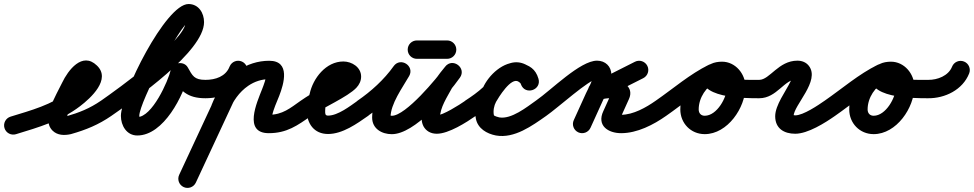

<svg xmlns="http://www.w3.org/2000/svg" viewBox="-63 -607 4768 940"><path d="M15.2 50C15.2 50 15.2 50 15.2 50C126.3 16.1 235.1 -15.2 329.3 -87.3C380.7 -126.5 483.2 -219 410.8 -286.8C410.8 -286.8 410.9 -286.7 411 -286.6C411.2 -286.4 411.3 -286.3 411.3 -286.3C339.5 -355.9 269.9 -262.4 241.3 -202.3C212.1 -140.6 136.4 -24.7 194.4 32.6C218.2 56.1 252.1 56.6 282.6 50C282.6 50 283.3 49.8 283.9 49.6C284.6 49.5 285.3 49.3 285.3 49.3C358.2 28.6 419.1 3.7 482.5 -39.9C503 -54 508.2 -82 494.1 -102.5C480 -123 452 -128.2 431.5 -114.1C431.5 -114.1 431.5 -114.1 431.5 -114.1C376.1 -76 324 -55.3 260.7 -37.3C260.7 -37.3 261.4 -37.5 262.1 -37.6C262.7 -37.8 263.4 -38 263.4 -38C256.5 -36.5 255.9 -36.5 250.1 -36.3C249.9 -36.3 249.7 -36.3 249.5 -36.3C253.9 -34.2 253.4 -35.7 257.9 -31.2C260.4 -28.7 262.9 -18.3 263.3 -21.9C268.7 -71.1 301.3 -118.7 322.7 -163.7C331.2 -181.6 341.5 -201.4 355.8 -215.4C357.6 -217.1 364 -220.7 361.6 -220.1C359.4 -219.5 357.6 -219.2 355.3 -219.5C353 -219.7 347 -223.3 348.7 -221.7C348.7 -221.7 348.8 -221.6 349 -221.4C349.1 -221.3 349.2 -221.2 349.2 -221.2C351.6 -218.9 345 -225.7 344.6 -230.8C344.3 -233.8 340.9 -223.9 339.9 -222.3C335.9 -215.9 331.1 -210 326.1 -204.4C310.7 -187.5 292.8 -172.6 274.7 -158.7C189.6 -93.7 89.2 -66.7 -11.2 -36C-34.9 -28.8 -48.3 -3.6 -41 20.2C-33.8 43.9 -8.6 57.3 15.2 50Z M420.1 -51.3C434.3 -30.9 462.3 -25.9 482.7 -40.1C597.5 -120 936 -354.3 936 -498.6C936 -543.6 909.3 -587.3 859.9 -587.3C747.5 -587.3 528.9 -144.6 528.9 -39.6C528.9 7.4 556.7 56.3 609.2 56.3C739 56.3 836.7 -140.9 860.8 -244.8C865.1 -263.4 839.7 -268.6 815.5 -265.1C791.4 -261.6 768.5 -249.3 777.9 -232.7C818 -162.3 854.3 -126 943 -126C967.9 -126 988 -146.1 988 -171C988 -195.9 967.9 -216 943 -216C887.1 -216 879.5 -236.2 856.1 -277.3C846.7 -293.8 828.1 -300.1 810.8 -297.6C793.5 -295.1 777.5 -283.8 773.2 -265.2C760.4 -210.1 681.9 -33.7 609.2 -33.7C606.7 -33.7 609.7 -33.9 612.5 -33.3C614.5 -32.8 616.4 -31.9 618.1 -30.8C624.8 -26.3 618.9 -32 618.9 -39.6C618.9 -107.7 826.6 -497.3 859.9 -497.3C861.3 -497.3 859.2 -497.2 857 -497.6C855.2 -498 853.4 -498.6 851.8 -499.4C842 -504.6 846 -509.5 846 -498.6C846 -410 510.9 -169.3 431.3 -113.9C410.9 -99.7 405.9 -71.7 420.1 -51.3Z M943.1 -126C943.1 -126 943.1 -126 943.1 -126C1029.6 -126.2 1111.4 -163.6 1144.8 -247.9C1154 -271 1142.7 -297.1 1119.6 -306.3C1096.5 -315.5 1070.4 -304.2 1061.2 -281.1C1041.7 -232.1 991.9 -216.1 942.9 -216C918 -215.9 897.9 -195.7 898 -170.9C898.1 -146 918.3 -125.9 943.1 -126ZM1062.2 -283.5C1062.2 -283.5 1062.2 -283.5 1062.2 -283.5C979.5 -106 896.9 71.5 814.2 249C803.7 271.5 813.5 298.3 836 308.8C858.5 319.3 885.3 309.5 895.8 287C895.8 287 895.8 287 895.8 287C978.5 109.5 1061.1 -68 1143.8 -245.5C1154.3 -268 1144.5 -294.8 1122 -305.3C1099.5 -315.8 1072.7 -306 1062.2 -283.5ZM1057 -60.8C1057 -60.8 1057 -60.8 1057 -60.8C1076.1 -110.3 1108.2 -156.8 1152.4 -187C1182.8 -207.8 1218.1 -219.5 1255 -219.5C1257.1 -219.5 1252.4 -220.4 1251 -221.1C1244.9 -224.4 1241.3 -229.1 1239.3 -235.7C1239.3 -235.6 1239.3 -235.5 1239.3 -235.3C1239.3 -232.2 1238.9 -229.2 1238.3 -226.2C1237.2 -220.3 1235.6 -214.5 1233.9 -208.8C1229.9 -195.7 1225.1 -183 1220.1 -170.2C1195.3 -106.7 1126.3 45 1253 45C1341.2 45 1393.4 7.4 1460.9 -40.2C1481.2 -54.6 1486.1 -82.6 1471.8 -102.9C1457.4 -123.2 1429.4 -128.1 1409.1 -113.8C1409.1 -113.8 1409.1 -113.8 1409.1 -113.8C1357.9 -77.7 1320.1 -45 1253 -45C1249.4 -45 1259.6 -41.8 1262.2 -39.3C1274.1 -27.4 1265.7 -23.2 1269.2 -40.5C1275.9 -73.8 1291.5 -105.7 1303.9 -137.5C1327 -196.6 1360.2 -309.5 1255 -309.5C1200 -309.5 1146.9 -292.3 1101.6 -261.3C1042.4 -220.8 998.7 -159.7 973 -93.2C964.1 -70 975.6 -44 998.8 -35C1022 -26.1 1048 -37.6 1057 -60.8Z M1398.1 -51.3C1412.3 -30.9 1440.4 -25.9 1460.7 -40.1C1519.2 -80.9 1638.7 -132 1681.6 -177.2C1695.9 -192.3 1705 -211 1705 -232C1705 -277.8 1659.8 -306 1618 -306C1532.9 -306 1469.2 -223.8 1453 -147.3C1453 -147.3 1453.2 -148.3 1453.5 -149.2C1453.7 -150.2 1454 -151.2 1454 -151.1C1445.3 -122.7 1439 -96.2 1439 -66C1439 -2.3 1474.6 49 1543 49C1614.3 49 1684 -1.1 1739.8 -40.1C1760.2 -54.4 1765.1 -82.5 1750.9 -102.8C1736.6 -123.2 1708.5 -128.1 1688.2 -113.9C1688.2 -113.9 1688.2 -113.9 1688.2 -113.9C1651.2 -87.9 1591.4 -41 1543 -41C1527.6 -41 1529 -52.2 1529 -66C1529 -87.1 1534 -105.1 1540 -124.9C1540 -124.9 1540.3 -125.8 1540.5 -126.8C1540.8 -127.7 1541 -128.6 1541 -128.7C1548 -161.6 1577.9 -216 1618 -216C1626.4 -216 1618.4 -215 1615.8 -225.7C1614.8 -229.5 1615 -232.5 1615 -232C1615 -232.7 1615.1 -233.4 1615.1 -234.1C1615.3 -235.5 1615.6 -236.7 1616.2 -238.1C1617.3 -241.1 1599 -226.5 1594.8 -223.9C1532.7 -186.8 1469 -155.6 1409.3 -113.9C1388.9 -99.7 1383.9 -71.6 1398.1 -51.3Z M1675.9 -51.5C1690 -31 1718 -25.8 1738.5 -39.9C1813.8 -91.7 1884.5 -156.2 1937.7 -230.9C1954.2 -254.1 1942.3 -278.6 1922.7 -291.1C1903.2 -303.5 1876 -304 1861.9 -279.3C1819.8 -205.3 1758.9 -118.9 1758.9 -31.7C1758.9 23.1 1806 49.9 1855.2 49.9C1968.1 49.9 2127.5 -140.9 2188.7 -226.9C2205.6 -250.7 2196.7 -275.7 2179 -288.9C2161.4 -302.2 2135 -303.9 2116.8 -281C2101 -261.2 2083.5 -241.4 2070.9 -219.3C2070.9 -219.3 2070.8 -219 2070.6 -218.8C2070.5 -218.5 2070.3 -218.2 2070.3 -218.2C2039.2 -159.9 2001 -98.5 2001 -30.3C2001 -16.2 2003.5 -2.1 2009.9 10.5C2009.9 10.5 2010.1 10.8 2010.3 11.1C2010.5 11.5 2010.6 11.8 2010.6 11.8C2021.8 32 2043.1 47.8 2075.4 47.8C2133.8 47.8 2220.7 -7.9 2266.8 -40.1C2287.2 -54.4 2292.1 -82.5 2277.9 -102.8C2263.6 -123.2 2235.5 -128.1 2215.2 -113.9C2215.2 -113.9 2215.2 -113.9 2215.2 -113.9C2185.5 -93.1 2104.6 -42.2 2075.4 -42.2C2070.1 -42.2 2084.5 -36.8 2088.4 -32.1C2089.3 -31 2090 -29.9 2090.8 -28.7C2091.3 -27.9 2092.4 -25.5 2092.1 -26.3C2091.4 -28.2 2090.3 -30.1 2089.4 -31.8C2089.4 -31.8 2089.5 -31.5 2089.7 -31.1C2089.9 -30.8 2090.1 -30.5 2090.1 -30.5C2089.7 -31.2 2090.8 -29 2091 -28.2C2091.4 -26.9 2091 -30 2091 -30.3C2091 -80.6 2126.4 -132.2 2149.7 -175.8C2149.7 -175.8 2149.5 -175.5 2149.4 -175.2C2149.2 -175 2149.1 -174.7 2149.1 -174.7C2159.3 -192.6 2174.3 -208.8 2187.2 -225C2205.4 -247.8 2195.9 -273.2 2177.6 -287C2159.3 -300.8 2132.2 -302.9 2115.3 -279.1C2076.6 -224.6 1923.5 -40.1 1855.2 -40.1C1850.7 -40.1 1840.8 -44.3 1844.7 -40.2C1846.9 -38 1848.4 -35.1 1848.9 -32C1848.9 -31.9 1848.9 -31.8 1848.9 -31.7C1848.9 -98.9 1906.9 -176.5 1940.1 -234.7C1954.2 -259.5 1943.5 -283.2 1925.2 -294.9C1906.9 -306.6 1880.9 -306.3 1864.3 -283.1C1817.3 -217 1754.1 -159.9 1687.5 -114.1C1667 -100 1661.8 -72 1675.9 -51.5ZM1978 -319C1978 -319 1978 -319 1978 -319C2027.3 -319 2076.7 -319 2126 -319C2150.9 -319 2171 -339.1 2171 -364C2171 -388.9 2150.9 -409 2126 -409C2126 -409 2126 -409 2126 -409C2076.7 -409 2027.3 -409 1978 -409C1953.1 -409 1933 -388.9 1933 -364C1933 -339.1 1953.1 -319 1978 -319Z M2264.6 -39.3C2264.6 -39.3 2264.6 -39.3 2264.6 -39.3C2299.6 -62.1 2366.1 -101.4 2383.1 -139.8C2394.8 -166.1 2434.6 -214.5 2467.5 -211.2C2467.6 -211.2 2465.7 -211.6 2463.7 -212C2461.8 -212.3 2459.8 -212.7 2459.9 -212.7C2472.4 -209.2 2482.5 -211 2486.8 -196.4C2495 -168.5 2521.3 -161.8 2543.1 -168.9C2564.9 -176 2582.2 -197 2572.3 -224.3C2567.4 -237.8 2561.2 -249.2 2551.4 -260.1C2551.4 -260.1 2551 -260.5 2550.6 -261C2550.2 -261.4 2549.8 -261.8 2549.8 -261.8C2543 -268.6 2536 -275.1 2528 -280.4C2528 -280.4 2528.3 -280.2 2528.7 -279.9C2529.1 -279.7 2529.5 -279.4 2529.5 -279.4C2428.1 -353.1 2332.3 -230.8 2287 -152.5C2287 -152.5 2286.9 -152.2 2286.7 -152C2286.6 -151.7 2286.4 -151.5 2286.4 -151.5C2266.3 -114.3 2258.2 -66.4 2267 -24.8C2276.8 22.4 2320.3 47.6 2364.4 56.2C2364.4 56.2 2364.6 56.2 2364.8 56.2C2364.9 56.3 2365.1 56.3 2365.1 56.3C2455.3 72.4 2542.1 8.8 2611.9 -40.2C2632.2 -54.5 2637.1 -82.5 2622.8 -102.9C2608.5 -123.2 2580.5 -128.1 2560.1 -113.8C2516 -82.8 2440.3 -21.7 2380.9 -32.3C2380.9 -32.3 2381.1 -32.3 2381.2 -32.2C2381.4 -32.2 2381.6 -32.2 2381.6 -32.2C2377.1 -33 2356 -38.9 2355 -43.2C2350.7 -64 2355.5 -90 2365.6 -108.5C2365.6 -108.5 2365.4 -108.3 2365.3 -108C2365.1 -107.8 2365 -107.5 2365 -107.5C2376.3 -127.2 2439.7 -233.4 2476.5 -206.6C2476.5 -206.6 2476.9 -206.3 2477.3 -206.1C2477.7 -205.8 2478 -205.6 2478 -205.6C2481 -203.6 2483.6 -200.7 2486.2 -198.2C2486.2 -198.2 2485.8 -198.6 2485.4 -199C2485 -199.5 2484.5 -199.9 2484.6 -199.9C2486.6 -197.6 2486.6 -196.8 2487.7 -193.7C2497.6 -166.4 2523 -159.4 2544 -166.2C2564.9 -173.1 2581.4 -193.7 2573.2 -221.6C2559 -270.1 2528.9 -286.8 2484.1 -299.3C2484 -299.4 2482.1 -299.7 2480.3 -300.1C2478.4 -300.4 2476.6 -300.8 2476.5 -300.8C2401.7 -308.3 2329.3 -240.3 2300.9 -176.2C2300 -174.4 2305.4 -183 2303.9 -181.6C2277.2 -156.5 2246.2 -134.7 2215.4 -114.7C2194.6 -101.1 2188.7 -73.2 2202.3 -52.4C2215.9 -31.6 2243.8 -25.7 2264.6 -39.3Z M2611.6 -40C2611.6 -40 2611.6 -40 2611.6 -40C2667.5 -78.6 2823.3 -220 2860 -220C2860.3 -220 2859.5 -220.1 2859.2 -220.1C2852.7 -221.5 2846.9 -226.3 2843.4 -231.9C2842.4 -233.6 2841.5 -235.4 2840.9 -237.3C2840.7 -238.1 2840.5 -238.9 2840.4 -239.7C2840.3 -240.1 2840.2 -241.4 2840.2 -241C2840.2 -212.4 2818 -177 2806 -150.6C2786 -106.6 2766 -62.6 2746 -18.6C2735.7 4 2745.8 30.7 2768.4 41C2791 51.3 2817.7 41.2 2828 18.6C2848 -25.4 2868 -69.4 2888 -113.4C2906 -152.9 2930.2 -196.7 2930.2 -241C2930.2 -281.8 2900.6 -310 2860 -310C2777.3 -310 2636.3 -166.5 2560.4 -114C2540 -99.9 2534.9 -71.8 2549 -51.4C2563.1 -31 2591.2 -25.9 2611.6 -40ZM3106.2 -284.7C3095 -306.9 3067.9 -315.9 3045.7 -304.7C2977.4 -270.2 2909.1 -235.8 2840.7 -201.3C2816.2 -189 2811.4 -164.1 2819.4 -144.3C2827.4 -124.6 2848.1 -110 2874.4 -118.2C2891.9 -123.6 2908.9 -126.7 2927.3 -126C2927.3 -126 2928 -126 2928.7 -126C2929.4 -126 2930.1 -126 2930.2 -126C2934.6 -126.1 2940.9 -124.3 2944.8 -124.7C2946.6 -124.9 2941.7 -126.6 2940.4 -127.9C2936.6 -131.6 2934.1 -136.2 2932.8 -141.4C2931.8 -145.4 2931.7 -149.6 2932.5 -153.7C2933.4 -158.3 2936.2 -163.2 2934.2 -159C2934.2 -159 2934.2 -158.9 2934.1 -158.8C2934.1 -158.7 2934 -158.5 2934 -158.5C2919.5 -126.5 2905 -94.5 2890.6 -62.5C2890.6 -62.5 2890.6 -62.7 2890.7 -62.8C2890.7 -62.9 2890.8 -63 2890.8 -63C2857.4 8.5 2915 45 2978 45C3056.7 45 3136.2 4 3198.9 -40.2C3219.2 -54.5 3224.1 -82.6 3209.8 -102.9C3195.5 -123.2 3167.4 -128.1 3147.1 -113.8C3100.4 -80.9 3037.1 -45 2978 -45C2973.1 -45 2968.1 -45.1 2963.2 -45.7C2952.8 -46.9 2965.2 -43.6 2969.1 -35.3C2971.4 -30.4 2969.6 -19.2 2972.4 -25C2972.4 -25 2972.4 -25.1 2972.5 -25.2C2972.5 -25.3 2972.6 -25.5 2972.6 -25.5C2987 -57.5 3001.5 -89.5 3016 -121.5C3016 -121.5 3015.9 -121.3 3015.9 -121.2C3015.8 -121.1 3015.8 -121 3015.8 -121C3044.9 -183.4 2980.1 -217.3 2927.8 -216C2927.8 -216 2928.5 -216 2929.3 -216C2930 -216 2930.7 -216 2930.7 -216C2902.1 -217.1 2874.9 -212.6 2847.6 -204.1C2821.4 -196 2817.5 -169 2826.3 -147.1C2835.1 -125.3 2856.7 -108.6 2881.3 -121C2949.6 -155.4 3017.9 -189.9 3086.3 -224.3C3108.4 -235.5 3117.4 -262.5 3106.2 -284.7Z M3136 -51.4C3150.1 -31 3178.2 -25.9 3198.6 -40C3279.9 -96.2 3358.6 -165.8 3447.1 -209C3473.8 -222.1 3477.6 -248.6 3468 -268.8C3458.4 -289 3435.4 -302.8 3408.4 -290.3C3325 -251.6 3267.7 -163.2 3267.7 -71.2C3267.7 -3.7 3319.1 49.7 3387.2 49.7C3498.9 49.7 3586.6 -79.7 3586.6 -182.5C3586.6 -245.6 3537.2 -305 3472 -305C3434.1 -305 3394.3 -292.3 3380.5 -252.9C3380.5 -252.9 3380.6 -252.9 3380.6 -253C3380.6 -253.1 3380.6 -253.1 3380.6 -253.1C3334.5 -124 3585.6 -126.1 3653.9 -126C3678.8 -126 3699 -146.1 3699 -170.9C3699 -195.8 3678.9 -216 3654.1 -216C3654.1 -216 3654.1 -216 3654.1 -216C3596.4 -216.1 3513.9 -212.9 3461.5 -240.3C3460.5 -240.8 3465.1 -222.1 3465.4 -222.9C3465.4 -222.9 3465.4 -222.9 3465.4 -223C3465.4 -223.1 3465.5 -223.1 3465.5 -223.1C3466.6 -226.3 3462.3 -217 3459.7 -214.8C3455.5 -211.4 3468 -215 3472 -215C3486.7 -215 3496.6 -195.5 3496.6 -182.5C3496.6 -130.4 3447.3 -40.3 3387.2 -40.3C3368.7 -40.3 3357.7 -53 3357.7 -71.2C3357.7 -128.3 3394.5 -184.6 3446.3 -208.6C3473.2 -221.1 3476.9 -248 3467.2 -268.4C3457.4 -288.9 3434.3 -302.9 3407.6 -289.9C3314.7 -244.5 3232.5 -172.9 3147.4 -114C3127 -99.9 3121.9 -71.8 3136 -51.4Z M3609 -170.9C3609.1 -146.1 3629.2 -125.9 3654.1 -126C3741.3 -126.2 3776.3 -220 3841 -220C3842.3 -220 3838.4 -220.5 3837.2 -221.1C3829.8 -224.4 3825.1 -229.2 3821.7 -236.6C3816.1 -249 3813 -220.1 3807.5 -208.5C3784.7 -160.4 3732.2 -92.7 3732.2 -37.8C3732.2 22.2 3775.8 47.8 3830.3 47.8C3892.3 47.8 3976.2 -5.4 4025.8 -40.1C4046.2 -54.4 4051.1 -82.5 4036.9 -102.8C4022.6 -123.2 3994.5 -128.1 3974.2 -113.9C3942.5 -91.7 3869.3 -42.2 3830.3 -42.2C3825.3 -42.2 3810.7 -45.8 3815.1 -43.3C3820.4 -40.4 3822.2 -31 3822.2 -37.8C3822.2 -92.1 3954 -210.9 3897.1 -284.6C3883.4 -302.3 3862.8 -310 3841 -310C3748 -310 3705.7 -216.1 3653.9 -216C3629.1 -215.9 3608.9 -195.8 3609 -170.9Z M3963 -51.4C3977.1 -31 4005.2 -25.9 4025.6 -40C4106.9 -96.2 4185.6 -165.8 4274.1 -209C4300.8 -222.1 4304.6 -248.6 4295 -268.8C4285.4 -289 4262.4 -302.8 4235.4 -290.3C4152 -251.6 4094.7 -163.2 4094.7 -71.2C4094.7 -3.7 4146.1 49.7 4214.2 49.7C4325.9 49.7 4413.6 -79.7 4413.6 -182.5C4413.6 -245.6 4364.2 -305 4299 -305C4261.1 -305 4221.3 -292.3 4207.5 -252.9C4207.5 -252.9 4207.6 -252.9 4207.6 -253C4207.6 -253.1 4207.6 -253.1 4207.6 -253.1C4161.5 -124 4412.6 -126.1 4480.9 -126C4505.8 -126 4526 -146.1 4526 -170.9C4526 -195.8 4505.9 -216 4481.1 -216C4481.1 -216 4481.1 -216 4481.1 -216C4423.4 -216.1 4340.9 -212.9 4288.5 -240.3C4287.5 -240.8 4292.1 -222.1 4292.4 -222.9C4292.4 -222.9 4292.4 -222.9 4292.4 -223C4292.4 -223.1 4292.5 -223.1 4292.5 -223.1C4293.6 -226.3 4289.3 -217 4286.7 -214.8C4282.5 -211.4 4295 -215 4299 -215C4313.7 -215 4323.6 -195.5 4323.6 -182.5C4323.6 -130.4 4274.3 -40.3 4214.2 -40.3C4195.7 -40.3 4184.7 -53 4184.7 -71.2C4184.7 -128.3 4221.5 -184.6 4273.3 -208.6C4300.2 -221.1 4303.9 -248 4294.2 -268.4C4284.4 -288.9 4261.3 -302.9 4234.6 -289.9C4141.7 -244.5 4059.5 -172.9 3974.4 -114C3954 -99.9 3948.9 -71.8 3963 -51.4Z M4480.5 -126C4480.5 -126 4480.5 -126 4480.5 -126C4563.4 -125 4650.1 -167.2 4681.8 -247.4C4691 -270.5 4679.7 -296.7 4656.6 -305.8C4633.5 -315 4607.3 -303.7 4598.2 -280.6C4580.3 -235.6 4526.5 -215.5 4481.5 -216C4456.7 -216.3 4436.3 -196.4 4436 -171.5C4435.7 -146.7 4455.6 -126.3 4480.5 -126Z"/></svg>

Font: FRB American Cursive Guidelines Black
Style: Bold Italic
Weight: 900
Italic angle: -25°
Version: Version 2.0;Modular Font Editor K font №1